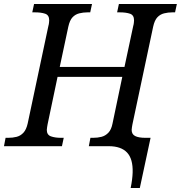

<svg xmlns="http://www.w3.org/2000/svg" viewBox="-41 -734 908 964"><path d="M615 210Q624 166 625 132Q626 98 619 73Q612 48 597 32Q582 16 559 8Q536 0 506 0H405L413 -42H426Q449 -42 468.5 -47Q488 -52 503 -67.5Q518 -83 524 -114L573 -348H248L198 -110Q197 -104 195.5 -95.5Q194 -87 194 -82Q194 -57 214.5 -49.5Q235 -42 266 -42H279L270 0H-21L-13 -42H0Q23 -42 42.5 -47Q62 -52 76.5 -67.5Q91 -83 98 -114L202 -604Q204 -610 205 -619Q206 -628 206 -632Q206 -658 186 -665Q166 -672 134 -672H121L130 -714H421L412 -672H399Q377 -672 357 -667Q337 -662 323 -647Q309 -632 302 -600L259 -398H584L628 -604Q630 -610 631 -619Q632 -628 632 -632Q632 -658 612 -665Q592 -672 560 -672H547L556 -714H847L838 -672H825Q803 -672 783 -667Q763 -662 749 -647Q735 -632 728 -600L624 -110Q623 -104 621.5 -95.5Q620 -87 620 -82Q620 -60 637.5 -51Q655 -42 690 -42H715L661 210Z"/></svg>

Font: Noto Serif
Style: Italic
Weight: 400
Italic angle: -12°
Designer: Monotype Design Team
Foundry: Monotype Imaging Inc.
Version: Version 2.013